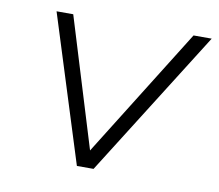

<svg xmlns="http://www.w3.org/2000/svg" viewBox="-61 -564 725 635"><g transform="rotate(10 301.0 -246.0)"><path d="M235 0 80 -492H136L269 -58L540 -492H601L291 0Z"/></g></svg>

Font: Nunito Sans 7pt SemiExpanded ExtraLight
Style: Italic
Weight: 250
Width: 6
Italic angle: -9°
Designer: Vernon Adams
Foundry: Vernon Adams
Version: Version 3.101;gftools[0.9.27]